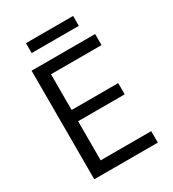

<svg xmlns="http://www.w3.org/2000/svg" viewBox="-199 -943 950 1053"><g transform="rotate(-30 276.0 -417.0)"><path d="M83.8 0ZM486.2 -72.5H166.2V-320H461.2V-391.2H166.2V-617.5H486.2V-687.5H83.8V0H486.2ZM431.2 -771.2H132.5V-833.8H431.2Z"/></g></svg>

Font: Cambay
Style: Regular
Weight: 400
Designer: Pooja Saxena
Foundry: Pooja Saxena
Version: Version 1.181;PS 001.181;hotconv 1.0.70;makeotf.lib2.5.58329